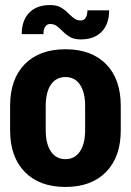

<svg xmlns="http://www.w3.org/2000/svg" viewBox="-20 -725 518 760"><path d="M458 -209Q458 -104 400 -44.5Q342 15 239 15Q136 15 78 -44.5Q20 -104 20 -209V-306Q20 -412 78 -471Q136 -530 239 -530Q342 -530 400 -471Q458 -412 458 -306ZM317 -305Q317 -360 296.5 -390Q276 -420 239 -420Q202 -420 181.5 -390Q161 -360 161 -305V-210Q161 -156 181.5 -125.5Q202 -95 239 -95Q276 -95 296.5 -125.5Q317 -156 317 -210ZM412 -684Q412 -630 382.5 -599.5Q353 -569 300 -569Q274 -569 258 -578Q242 -587 225 -604Q211 -618 201.5 -624Q192 -630 178 -630Q166 -630 159 -619.5Q152 -609 152 -590H66Q66 -644 95.5 -674.5Q125 -705 178 -705Q204 -705 220 -696Q236 -687 253 -670Q266 -657 276 -650.5Q286 -644 300 -644Q312 -644 319 -654.5Q326 -665 326 -684Z"/></svg>

Font: Akshar SemiBold
Style: Regular
Weight: 600
Designer: Tall Chai
Foundry: Tall Chai
Version: Version 1.000